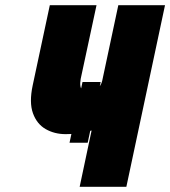

<svg xmlns="http://www.w3.org/2000/svg" viewBox="-20 -720 656 740"><path d="M298 -404 248 -170H318L368 -404ZM616 -700H436L374 -409Q372 -400 367 -391.5Q362 -383 355 -377Q348 -371 340 -367.5Q332 -364 324 -364Q309 -364 300.5 -370Q292 -376 290 -387.5Q288 -399 291 -416L352 -700H172L106 -391Q92 -325 107 -283.5Q122 -242 156 -222.5Q190 -203 233 -203Q253 -203 269 -204Q285 -205 300.5 -208.5Q316 -212 333 -217L287 0H467Z"/></svg>

Font: Advent Pro Black
Style: Italic
Weight: 900
Italic angle: -12°
Version: Version 3.000